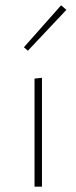

<svg xmlns="http://www.w3.org/2000/svg" viewBox="-20 -703 288 723"><path d="M85 -512 70 -525 210 -683 230 -666ZM110 0V-407L138 -410V0Z"/></svg>

Font: EauTestInfant Extralight
Style: Regular
Weight: 250
Designer: Christian Thalmann (Catharsis Fonts)
Version: Version 0.001;PS 000.001;hotconv 1.0.88;makeotf.lib2.5.64775